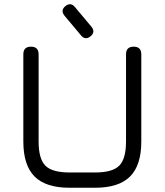

<svg xmlns="http://www.w3.org/2000/svg" viewBox="-20 -885 776 905"><path d="M407 -714Q382 -694 362 -718L284 -811Q264 -836 288 -856Q313 -876 333 -852L411 -759Q431 -734 407 -714ZM308 0Q196 0 143 -53Q90 -106 90 -218V-629Q90 -665 126 -665Q162 -665 162 -629V-218Q162 -136 194 -104Q226 -72 308 -72H428Q510 -72 542 -104Q574 -136 574 -218V-629Q574 -665 610 -665Q646 -665 646 -629V-218Q646 -106 593 -53Q540 0 428 0Z"/></svg>

Font: Jura SemiBold
Style: Regular
Weight: 600
Designer: Daniel Johnson, Alexei Vanyashin
Foundry: Daniel Johnson
Version: Version 5.103